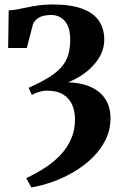

<svg xmlns="http://www.w3.org/2000/svg" viewBox="-20 -571 538 860"><path d="M120.5 268.5 97.5 227Q141 206.5 180.2 181.2Q219.5 156 250 124Q280.5 92 298.2 52.2Q316 12.5 316 -37Q316 -69.5 304.5 -98.8Q293 -128 265 -146.5Q237 -165 188 -165Q177.5 -165 165 -162Q152.5 -159 141.2 -154.8Q130 -150.5 122.5 -145.5L108.5 -178Q163.5 -202.5 199.8 -225.2Q236 -248 256.8 -272.5Q277.5 -297 286 -326.8Q294.5 -356.5 294.5 -393.5Q294.5 -433.5 282.5 -457.8Q270.5 -482 251.2 -493Q232 -504 209.5 -504Q192.5 -504 176.8 -500.5Q161 -497 148.2 -488.2Q135.5 -479.5 128 -463.5L100 -356H16.5L19 -524.5Q39.5 -525.5 60.2 -529.5Q81 -533.5 104.2 -538.5Q127.5 -543.5 154.8 -547.2Q182 -551 216 -551Q296.5 -551 347.5 -532.2Q398.5 -513.5 422.8 -478.2Q447 -443 447 -392.5Q447 -358.5 432.5 -328.5Q418 -298.5 394.2 -274Q370.5 -249.5 342 -231.5Q313.5 -213.5 285 -202.5Q335 -200.5 370.8 -187.8Q406.5 -175 429.8 -153.5Q453 -132 464 -103.5Q475 -75 475 -42Q475 10 453 54.8Q431 99.5 394 135.5Q357 171.5 310.8 198.8Q264.5 226 215.2 243.5Q166 261 120.5 268.5Z"/></svg>

Font: Merriweather 60pt ExtraBold
Style: Regular
Weight: 800
Version: Version 2.100